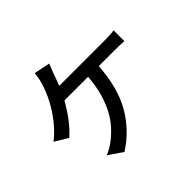

<svg xmlns="http://www.w3.org/2000/svg" viewBox="-175 -1014 1305 1305"><g transform="rotate(-45 478.0 -361.0)"><path d="M54 -346Q97 -379 138.5 -428Q180 -477 213 -534Q246 -591 267.5 -651Q289 -711 293 -766L409 -743Q402 -726 394.5 -706Q387 -686 381 -671Q375 -653 367 -631.5Q359 -610 350 -587H784Q802 -587 829 -588Q856 -589 878 -593V-489Q853 -491 827 -491.5Q801 -492 784 -492H635Q622 -294 547 -165Q472 -36 346 44L245 -25Q267 -34 289 -46.5Q311 -59 328 -73Q364 -100 398.5 -137.5Q433 -175 460.5 -226Q488 -277 507 -342.5Q526 -408 532 -492H305Q290 -466 272 -437.5Q254 -409 233.5 -382Q213 -355 191 -331Q169 -307 148 -289Z"/></g></svg>

Font: Kinto Sans Med
Style: Regular
Weight: 500
Designer: Authors: Ryoko NISHIZUKA  (kana & ideographs); Paul D. Hunt (Latin, Greek & Cyrillic); Wenlong ZHANG  (bopomofo); Sandol
Foundry: Adobe Systems Incorporated, ookami Inc.
Version: Version 0.001